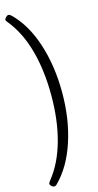

<svg xmlns="http://www.w3.org/2000/svg" viewBox="-163 -824 552 1076"><g transform="rotate(-15 113.0 -286.5)"><path d="M9 -784Q17 -784 26 -775Q104 -699 146 -570Q188 -441 188 -286Q188 -133 146 -4.5Q104 124 26 202Q18 211 9 211Q2 211 -6 204Q-14 197 -14 191Q-14 183 -6 174Q59 94 92 -23.5Q125 -141 125 -286Q125 -432 92.5 -549.5Q60 -667 -6 -747Q-14 -755 -14 -762Q-14 -768 -6 -776Q2 -784 9 -784Z"/></g></svg>

Font: Asap Condensed Light
Style: Regular
Weight: 300
Width: 3
Designer: Pablo Cosgaya
Foundry: Omnibus-Type
Version: Version 3.001; ttfautohint (v1.8.4.7-5d5b)